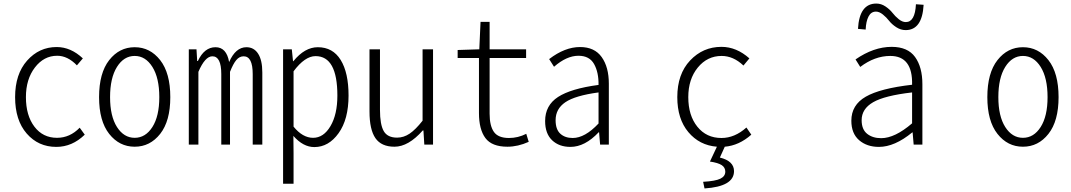

<svg xmlns="http://www.w3.org/2000/svg" viewBox="-20 -809 5992 1074"><path d="M294.9 12.7Q194.3 12.7 129.4 -62Q64.5 -136.7 64.5 -265.6Q64.5 -394.5 131.8 -470.2Q199.2 -545.9 296.9 -545.9Q376 -545.9 443.4 -482.4L410.2 -443.4Q358.4 -497.1 299.8 -497.1Q225.6 -497.1 175.3 -431.6Q125 -366.2 125 -265.6Q125 -163.1 172.4 -100.6Q219.7 -38.1 298.8 -38.1Q371.1 -38.1 425.8 -94.7L454.1 -55.7Q383.8 12.7 294.9 12.7Z M534.2 -265.6Q534.2 -400.4 590.8 -472.7Q647.5 -544.9 733.4 -544.9Q819.3 -544.9 876 -472.7Q932.6 -400.4 932.6 -265.6Q932.6 -131.8 876 -60.1Q819.3 11.7 733.4 11.7Q647.5 11.7 590.8 -60.1Q534.2 -131.8 534.2 -265.6ZM871.1 -265.6Q871.1 -373 832.5 -434.6Q793.9 -496.1 733.4 -496.1Q672.9 -496.1 634.3 -434.6Q595.7 -373 595.7 -265.6Q595.7 -159.2 634.3 -98.6Q672.9 -38.1 733.4 -38.1Q793.9 -38.1 832.5 -98.6Q871.1 -159.2 871.1 -265.6Z M1036.1 0V-533.2H1079.1L1083 -467.8H1086.9Q1123 -544.9 1185.5 -544.9Q1247.1 -544.9 1261.7 -461.9Q1297.9 -544.9 1358.4 -544.9Q1400.4 -544.9 1423.8 -508.8Q1447.3 -472.7 1447.3 -403.3V0H1393.6V-394.5Q1393.6 -494.1 1342.8 -494.1Q1319.3 -494.1 1301.8 -473.1Q1284.2 -452.1 1266.6 -407.2V0H1217.8V-394.5Q1217.8 -494.1 1168 -494.1Q1127 -494.1 1089.8 -407.2V0Z M1563.5 218.8V-533.2H1612.3L1619.1 -466.8H1621.1Q1684.6 -544.9 1757.8 -544.9Q1841.8 -544.9 1885.7 -473.6Q1929.7 -402.3 1929.7 -274.4Q1929.7 -141.6 1874 -64Q1818.4 13.7 1738.3 13.7Q1675.8 13.7 1621.1 -48.8L1622.1 46.9V218.8ZM1867.2 -274.4Q1867.2 -495.1 1745.1 -495.1Q1685.5 -495.1 1622.1 -410.2V-100.6Q1672.9 -38.1 1731.4 -38.1Q1790 -38.1 1828.6 -103.5Q1867.2 -168.9 1867.2 -274.4Z M2186.5 11.7Q2113.3 11.7 2080.1 -36.1Q2046.9 -84 2046.9 -185.5V-533.2H2105.5V-194.3Q2105.5 -112.3 2126.5 -75.7Q2147.5 -39.1 2201.2 -39.1Q2238.3 -39.1 2271.5 -61.5Q2304.7 -84 2343.8 -133.8V-533.2H2402.3V0H2353.5L2348.6 -79.1H2344.7Q2264.6 11.7 2186.5 11.7Z M2818.4 11.7Q2731.4 11.7 2695.3 -36.6Q2659.2 -85 2659.2 -176.8V-484.4H2540V-529.3L2661.1 -533.2L2668 -686.5H2718.8V-533.2H2922.9V-484.4H2718.8V-172.9Q2718.8 -105.5 2742.7 -71.3Q2766.6 -37.1 2827.1 -37.1Q2877.9 -37.1 2923.8 -60.5L2937.5 -15.6Q2877 11.7 2818.4 11.7Z M3170.9 12.7Q3107.4 12.7 3068.4 -24.4Q3029.3 -61.5 3029.3 -131.8Q3029.3 -219.7 3101.6 -266.6Q3173.8 -313.5 3328.1 -334Q3329.1 -404.3 3303.2 -450.7Q3277.3 -497.1 3215.8 -497.1Q3149.4 -497.1 3079.1 -435.5L3051.8 -478.5Q3139.6 -545.9 3224.6 -545.9Q3305.7 -545.9 3345.7 -489.7Q3385.7 -433.6 3385.7 -340.8V0H3336.9L3331.1 -69.3H3329.1Q3252 12.7 3170.9 12.7ZM3183.6 -37.1Q3252 -37.1 3328.1 -118.2V-292Q3197.3 -274.4 3142.6 -237.3Q3087.9 -200.2 3087.9 -136.7Q3087.9 -85 3114.3 -61Q3140.6 -37.1 3183.6 -37.1Z M4034.2 11.7 4006.8 72.3Q4085.9 91.8 4085.9 148.4Q4085.9 234.4 3920.9 245.1L3913.1 208Q3982.4 204.1 4009.8 190.4Q4037.1 176.8 4037.1 151.4Q4037.1 127.9 4017.1 114.7Q3997.1 101.6 3951.2 94.7L3990.2 11.7Q3892.6 3.9 3830.6 -69.8Q3768.6 -143.6 3768.6 -265.6Q3768.6 -394.5 3840.3 -470.7Q3912.1 -546.9 4015.6 -546.9Q4099.6 -546.9 4171.9 -482.4L4138.7 -442.4Q4082 -496.1 4016.6 -496.1Q3936.5 -496.1 3883.3 -431.2Q3830.1 -366.2 3830.1 -265.6Q3830.1 -163.1 3880.9 -100.1Q3931.6 -37.1 4015.6 -37.1Q4089.8 -37.1 4155.3 -95.7L4182.6 -55.7Q4114.3 4.9 4034.2 11.7Z M4896.5 12.7Q4829.1 12.7 4785.6 -24.9Q4742.2 -62.5 4742.2 -133.8Q4742.2 -221.7 4822.8 -268.1Q4903.3 -314.5 5082 -335Q5085.9 -496.1 4960 -496.1Q4873 -496.1 4792 -434.6L4765.6 -476.6Q4867.2 -546.9 4967.8 -546.9Q5057.6 -546.9 5098.6 -490.2Q5139.6 -433.6 5139.6 -337.9V0H5090.8L5085 -68.4H5083Q4984.4 12.7 4896.5 12.7ZM4909.2 -36.1Q4985.4 -36.1 5082 -119.1V-292Q4928.7 -274.4 4864.3 -237.3Q4799.8 -200.2 4799.8 -136.7Q4799.8 -85 4830.6 -60.5Q4861.3 -36.1 4909.2 -36.1ZM5045.9 -640.6Q5018.6 -640.6 4993.7 -656.7Q4968.8 -672.9 4953.6 -692.4Q4938.5 -711.9 4918.5 -728Q4898.4 -744.1 4879.9 -744.1Q4852.5 -744.1 4838.4 -716.8Q4824.2 -689.5 4822.3 -643.6L4779.3 -647.5Q4787.1 -789.1 4881.8 -789.1Q4909.2 -789.1 4933.1 -772.9Q4957 -756.8 4972.2 -737.3Q4987.3 -717.8 5007.3 -701.7Q5027.3 -685.5 5046.9 -685.5Q5098.6 -685.5 5103.5 -785.2L5146.5 -782.2Q5138.7 -640.6 5045.9 -640.6Z M5502.9 -265.6Q5502.9 -400.4 5559.6 -472.7Q5616.2 -544.9 5702.1 -544.9Q5788.1 -544.9 5844.7 -472.7Q5901.4 -400.4 5901.4 -265.6Q5901.4 -131.8 5844.7 -60.1Q5788.1 11.7 5702.1 11.7Q5616.2 11.7 5559.6 -60.1Q5502.9 -131.8 5502.9 -265.6ZM5839.8 -265.6Q5839.8 -373 5801.3 -434.6Q5762.7 -496.1 5702.1 -496.1Q5641.6 -496.1 5603 -434.6Q5564.5 -373 5564.5 -265.6Q5564.5 -159.2 5603 -98.6Q5641.6 -38.1 5702.1 -38.1Q5762.7 -38.1 5801.3 -98.6Q5839.8 -159.2 5839.8 -265.6Z"/></svg>

Font: GenEi Gothic M Light
Style: Regular
Weight: 300
Designer: o_tamon (Modified); [Source Han Sans]
Ryoko NISHIZUKA  (kana & ideographs); Paul D. Hunt (Latin, Greek & Cyrillic); Wenl
Version: Version 1.1a;Original Version 1.004